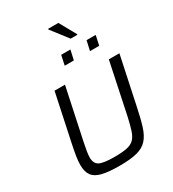

<svg xmlns="http://www.w3.org/2000/svg" viewBox="-254 -1227 1230 1369"><g transform="rotate(-30 360.5 -542.5)"><path d="M321 8Q230 8 177 -5Q124 -18 101 -49.5Q78 -81 78 -137Q78 -168 84.5 -208.5Q91 -249 102 -301L184 -688H270L181 -269Q173 -230 168 -200.5Q163 -171 163 -149Q163 -99 197 -82Q231 -65 320 -65Q383 -65 421.5 -73Q460 -81 481.5 -103Q503 -125 516 -165.5Q529 -206 543 -269L631 -688H718L636 -301Q617 -208 598 -148Q579 -88 548 -54Q517 -20 463 -6Q409 8 321 8ZM544 -806 562 -886H637L620 -806ZM336 -806 353 -886H429L411 -806ZM469 -952 364 -1088 365 -1093H449L525 -957L524 -952Z"/></g></svg>

Font: Saira
Style: Italic
Weight: 400
Italic angle: -12°
Designer: Hector Gatti with collaboration of the Omnibus-Type team
Foundry: Omnibus-Type
Version: Version 1.100; ttfautohint (v1.8.3)